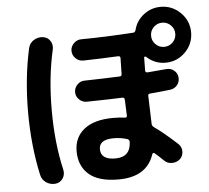

<svg xmlns="http://www.w3.org/2000/svg" viewBox="-59 -914 1118 1026"><g transform="rotate(-5 500.0 -400.5)"><path d="M794.4 -653.8Q813.5 -634.8 840.3 -634.8Q867.2 -634.8 886.2 -653.8Q905.3 -672.9 905.3 -699.7Q905.3 -726.6 886.2 -745.6Q867.2 -764.6 840.3 -764.6Q813.5 -764.6 794.4 -745.6Q775.4 -726.6 775.4 -699.7Q775.4 -672.9 794.4 -653.8ZM528.3 -63.5Q609.4 -63.5 612.3 -144.5Q612.3 -157.2 600.6 -161.1Q566.4 -171.9 528.3 -171.9Q450.2 -171.9 450.2 -120.1Q450.2 -63.5 528.3 -63.5ZM839.8 -849.6Q901.4 -849.6 945.8 -805.7Q990.2 -761.7 990.2 -699.7Q990.2 -637.7 946.3 -593.8Q902.3 -549.8 839.8 -549.8Q782.2 -549.8 738.3 -590.8Q736.3 -592.8 732.4 -591.8Q728.5 -590.8 728.5 -587.9Q727.5 -563.5 727.5 -517.6Q727.5 -506.8 739.3 -506.8Q807.6 -512.7 841.8 -515.6Q865.2 -517.6 882.8 -502.9Q900.4 -488.3 902.3 -464.8Q904.3 -440.4 888.7 -422.9Q873 -405.3 848.6 -403.3Q830.1 -401.4 793.9 -397.5Q757.8 -393.6 742.2 -392.6Q732.4 -392.6 732.4 -380.9Q732.4 -377 732.9 -369.1Q733.4 -361.3 733.4 -357.4Q735.4 -314.5 737.3 -231.4Q737.3 -220.7 747.1 -212.9Q796.9 -178.7 872.1 -109.4Q888.7 -92.8 888.2 -68.8Q887.7 -44.9 871.1 -29.3Q853.5 -13.7 828.6 -13.2Q803.7 -12.7 786.1 -30.3Q755.9 -59.6 739.3 -73.2Q731.4 -79.1 726.6 -68.4Q687.5 49.8 535.2 49.8Q428.7 49.8 377 4.4Q325.2 -41 325.2 -120.1Q325.2 -194.3 379.4 -237.3Q433.6 -280.3 535.2 -280.3Q571.3 -280.3 597.7 -276.4Q608.4 -274.4 609.4 -285.2Q608.4 -311.5 606.4 -361.3Q606.4 -363.3 606 -367.2Q605.5 -371.1 605.5 -373Q605.5 -383.8 593.8 -383.8Q529.3 -380.9 402.3 -378.9Q378.9 -378.9 361.8 -395.5Q344.7 -412.1 344.7 -435.1Q344.7 -458 361.3 -475.1Q377.9 -492.2 401.4 -492.2Q496.1 -494.1 589.8 -498Q600.6 -498 600.6 -509.8Q600.6 -536.1 602.5 -595.7Q602.5 -605.5 591.8 -606.4Q497.1 -601.6 402.3 -599.6Q378.9 -599.6 361.8 -616.7Q344.7 -633.8 344.7 -656.7Q344.7 -679.7 361.8 -696.8Q378.9 -713.9 402.3 -713.9Q530.3 -714.8 680.7 -724.6Q691.4 -724.6 695.3 -737.3Q707 -786.1 747.6 -817.9Q788.1 -849.6 839.8 -849.6ZM198.2 43Q170.9 45.9 148.4 30.8Q126 15.6 120.1 -10.7Q85 -170.9 85 -350.1Q85 -529.3 120.1 -689.5Q126 -716.8 148.4 -731.4Q170.9 -746.1 198.2 -743.2Q223.6 -740.2 237.3 -719.7Q251 -699.2 246.1 -673.8Q211.9 -526.4 211.9 -349.6Q211.9 -172.9 246.1 -26.4Q251 -1 237.3 19.5Q223.6 40 198.2 43Z"/></g></svg>

Font: Rounded-X Mgen+ 2m bold
Style: Bold
Weight: 700
Designer: [Source Han Sans]
Ryoko NISHIZUKA  (kana & ideographs); Paul D. Hunt (Latin, Greek & Cyrillic); Wenlong ZHANG  (bopomofo
Version: Version 1.059.20150602